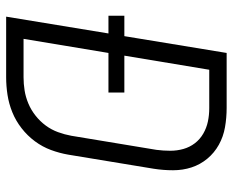

<svg xmlns="http://www.w3.org/2000/svg" viewBox="-88 -688 775 640"><g transform="rotate(90 300.0 -367.5)"><path d="M35 0 91 -341H32V-394H100L156 -735H339Q372 -735 403.5 -729.5Q435 -724 462 -709Q489 -694 508.5 -670.5Q528 -647 537.5 -618Q547 -589 547 -556.5Q547 -524 542 -492L495 -207Q490 -178 479.5 -149.5Q469 -121 450.5 -96Q432 -71 407 -51.5Q382 -32 353.5 -20.5Q325 -9 295.5 -4.5Q266 0 237 0ZM109 -58H237Q259 -58 281 -61.5Q303 -65 324.5 -74Q346 -83 365 -98Q384 -113 398 -132Q412 -151 420 -173Q428 -195 432 -217L479 -501Q482 -524 482 -547Q482 -570 476 -591Q470 -612 457 -629Q444 -646 425 -657Q406 -668 384.5 -672.5Q363 -677 340 -677H212L165 -394H288V-341H156Z"/></g></svg>

Font: Iosevka Light Extended
Style: Italic
Weight: 300
Width: 7
Italic angle: -9°
Monospace: yes
Designer: Belleve Invis
Foundry: Belleve Invis
Version: Version 32.5.0; ttfautohint (v1.8.4)